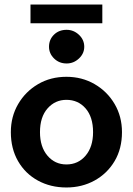

<svg xmlns="http://www.w3.org/2000/svg" viewBox="-20 -819 590 850"><path d="M274 11Q204 11 148 -19.5Q92 -50 60 -105.5Q28 -161 28 -234Q28 -303 60.5 -358.5Q93 -414 148.5 -446.5Q204 -479 274 -479Q343 -479 399 -446.5Q455 -414 487.5 -358.5Q520 -303 520 -234Q520 -161 487.5 -106Q455 -51 399 -20Q343 11 274 11ZM274 -91Q326 -91 359 -130Q392 -169 392 -234Q392 -301 359 -339Q326 -377 274 -377Q224 -377 190.5 -339Q157 -301 157 -234Q157 -169 190 -130Q223 -91 274 -91ZM275 -538Q242 -538 219.5 -560Q197 -582 197 -612Q197 -644 219 -665.5Q241 -687 275 -687Q306 -687 329.5 -665Q353 -643 353 -612Q353 -582 329.5 -560Q306 -538 275 -538ZM115 -716V-799H433V-716Z"/></svg>

Font: Inconsolata SemiExpanded ExtraBold
Style: Regular
Weight: 800
Width: 6
Monospace: yes
Designer: Raph Levien, Cyreal, Brenton Simpson
Foundry: Raph Levien, Cyreal, Google
Version: Version 3.001; ttfautohint (v1.8.2.53-6de2)